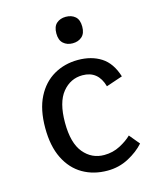

<svg xmlns="http://www.w3.org/2000/svg" viewBox="-116 -844 761 938"><g transform="rotate(-15 264.0 -374.5)"><path d="M311 15Q241 15 186.5 -16.5Q132 -48 101 -110.5Q70 -173 70 -265Q70 -358 101.5 -420Q133 -482 187.5 -513.5Q242 -545 310 -545Q378 -545 426.5 -514Q475 -483 497 -412L414 -384Q391 -467 312 -467Q251 -467 210.5 -417.5Q170 -368 170 -265Q170 -162 211 -112.5Q252 -63 315 -63Q359 -63 396 -82.5Q433 -102 455 -124L498 -72Q467 -37 418 -11Q369 15 311 15ZM307 -630Q279 -630 260.5 -646.5Q242 -663 242 -697Q242 -732 260.5 -748Q279 -764 307 -764Q336 -764 354.5 -748Q373 -732 373 -697Q373 -663 354.5 -646.5Q336 -630 307 -630Z"/></g></svg>

Font: Orienta
Style: Regular
Weight: 400
Designer: Eduardo Rodriguez Tunni
Foundry: Eduardo Rodriguez Tunni
Version: Version 1.002; ttfautohint (v1.8.4.7-5d5b);gftools[0.9.23]